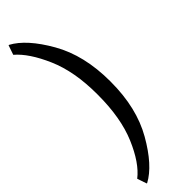

<svg xmlns="http://www.w3.org/2000/svg" viewBox="-344 -790 1007 1007"><g transform="rotate(-45 159.5 -286.5)"><path d="M267.1 -284.2Q267.1 -91.3 189.2 44.7Q111.3 180.7 26.4 226.1H23.4L5.4 173.3Q71.3 122.1 121.1 4.6Q170.9 -112.8 170.9 -283.2V-289.6Q170.9 -457 119.6 -574.7Q68.4 -692.4 5.4 -746.1L23.4 -798.8H26.4Q111.3 -753.4 189.2 -617.2Q267.1 -481 267.1 -288.6Z"/></g></svg>

Font: TypoPRO Roboto Slab
Style: Regular
Weight: 400
Designer: Google
Version: Version 1.100263; 2013; ttfautohint (v0.94.20-1c74) -l 8 -r 